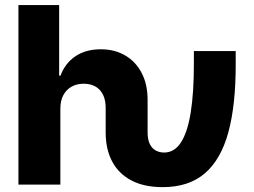

<svg xmlns="http://www.w3.org/2000/svg" viewBox="-20 -748 1030 778"><path d="M639.2 10.3Q564 10.3 512.5 -16.8Q460.9 -43.9 434.6 -93.5Q408.2 -143.1 408.2 -211.4V-310.5Q408.2 -356.9 384.8 -382.8Q361.3 -408.7 318.4 -408.7Q291 -408.7 269.8 -396.7Q248.5 -384.8 236.6 -362.3Q224.6 -339.8 224.6 -307.6V0H54.7V-727.5H219.7V-441.4H225.1Q243.7 -491.7 285.6 -520Q327.6 -548.3 388.2 -548.3Q445.3 -548.3 488 -522.9Q530.8 -497.6 554.4 -451.7Q578.1 -405.8 578.1 -343.8V-211.4Q578.1 -182.1 587.2 -164.1Q596.2 -146 611.6 -137.9Q627 -129.9 645 -129.9Q686.5 -129.9 713.1 -170.7Q739.7 -211.4 752.7 -291.7Q765.6 -372.1 765.6 -488.8V-541H935.1V-488.8Q935.5 -322.8 905.3 -211.9Q875 -101.1 809.8 -45.4Q744.6 10.3 639.2 10.3Z"/></svg>

Font: Inter 17pt ExtraBold
Style: Regular
Weight: 800
Version: Version 4.001;git-66647c0bb